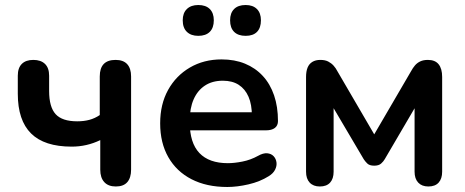

<svg xmlns="http://www.w3.org/2000/svg" viewBox="-20 -736 1855 766"><path d="M442 8Q412 8 396 -9.5Q380 -27 380 -59V-177Q353 -164 324.5 -157.5Q296 -151 266 -151Q157 -151 104 -203.5Q51 -256 51 -362V-434Q51 -465 67 -481Q83 -497 113 -497Q143 -497 159.5 -481Q176 -465 176 -434V-373Q176 -309 202 -280.5Q228 -252 288 -252Q315 -252 337 -258Q359 -264 378 -277V-431Q378 -497 441 -497Q472 -497 487.5 -480Q503 -463 503 -431V-59Q503 -27 488 -9.5Q473 8 442 8Z M887 10Q804 10 744 -21Q684 -52 651.5 -109Q619 -166 619 -244Q619 -320 650.5 -377Q682 -434 737.5 -466.5Q793 -499 864 -499Q916 -499 957.5 -482Q999 -465 1028.5 -433Q1058 -401 1073.5 -355.5Q1089 -310 1089 -253Q1089 -235 1076.5 -225.5Q1064 -216 1041 -216H720V-288H1001L985 -273Q985 -319 971.5 -350Q958 -381 932.5 -397.5Q907 -414 869 -414Q827 -414 797.5 -394.5Q768 -375 752.5 -339.5Q737 -304 737 -255V-248Q737 -166 775.5 -125.5Q814 -85 889 -85Q915 -85 947.5 -91.5Q980 -98 1009 -114Q1030 -126 1046 -124.5Q1062 -123 1071.5 -113Q1081 -103 1083 -88.5Q1085 -74 1077.5 -59Q1070 -44 1052 -33Q1017 -11 971.5 -0.5Q926 10 887 10ZM960 -593Q930 -593 914 -609Q898 -625 898 -655Q898 -684 914 -700Q930 -716 960 -716Q989 -716 1005 -700Q1021 -684 1021 -655Q1021 -625 1005.5 -609Q990 -593 960 -593ZM771 -593Q742 -593 725.5 -609Q709 -625 709 -655Q709 -684 725.5 -700Q742 -716 771 -716Q801 -716 817 -700Q833 -684 833 -655Q833 -625 817 -609Q801 -593 771 -593Z M1256 8Q1230 8 1215.5 -7.5Q1201 -23 1201 -51V-429Q1201 -451 1207 -466Q1213 -481 1226 -489Q1239 -497 1258 -497Q1277 -497 1289.5 -490.5Q1302 -484 1311 -474Q1320 -464 1326 -452L1473 -200L1620 -452Q1627 -465 1635.5 -475Q1644 -485 1656.5 -491Q1669 -497 1687 -497Q1716 -497 1730 -479.5Q1744 -462 1744 -429V-51Q1744 -23 1730 -7.5Q1716 8 1689 8Q1663 8 1648.5 -7.5Q1634 -23 1634 -51V-345H1658L1515 -101Q1510 -92 1500.5 -83.5Q1491 -75 1473 -75Q1454 -75 1445 -84Q1436 -93 1431 -101L1287 -345H1311V-51Q1311 -23 1297 -7.5Q1283 8 1256 8Z"/></svg>

Font: Nunito ExtraLight
Style: Regular
Weight: 200
Designer: Vernon Adams
Foundry: Vernon Adams
Version: Version 3.602